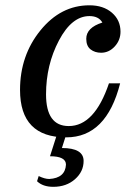

<svg xmlns="http://www.w3.org/2000/svg" viewBox="-20 -516 526 739"><path d="M234.9 12.7Q57.1 12.7 57.1 -169.9Q57.1 -302.2 135.5 -398.9Q213.9 -495.6 324.2 -495.6Q377.9 -495.6 410.9 -467Q443.8 -438.5 443.8 -394Q443.8 -361.3 421.6 -337.2Q399.4 -313 369.1 -313Q345.2 -313 328.6 -325.9Q312 -338.9 312 -366.7Q312 -409.7 374 -429.2Q359.9 -454.1 324.2 -454.1Q256.3 -454.1 206.8 -360.1Q157.2 -266.1 157.2 -152.8Q157.2 -30.8 244.6 -30.8Q343.8 -30.8 399.4 -195.3H442.4Q389.6 12.7 234.9 12.7ZM185.1 203.1Q145 203.1 122.6 181.6L128.9 161.6Q152.3 172.9 169.4 172.9Q231 169.4 233.9 117.7Q233.9 85.4 172.4 85.4L199.7 0H235.4L218.3 53.7Q301.8 53.7 301.8 103.5Q301.8 144.5 268.6 173.8Q235.4 203.1 185.1 203.1Z"/></svg>

Font: Munson
Style: Italic
Weight: 400
Italic angle: -12°
Designer: Paul James MIller
Foundry: High-Logic / Made with FontCreator
Version: Version 2.10;May 5, 2019;FontCreator 11.5.0.2430 64-bit